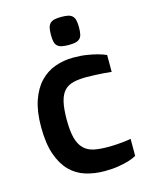

<svg xmlns="http://www.w3.org/2000/svg" viewBox="-111 -794 694 880"><g transform="rotate(-15 235.5 -354.0)"><path d="M45.9 -257.8Q45.9 -331.1 63.7 -382.3Q81.5 -433.6 112.1 -465.6Q142.6 -497.6 183.6 -512.2Q224.6 -526.9 271 -526.9Q306.6 -526.9 335 -522.2Q363.3 -517.6 383.3 -512.2Q406.7 -505.9 423.8 -498V-418Q407.2 -419.4 387.7 -421.4Q371.1 -422.4 350.1 -423.6Q329.1 -424.8 306.2 -424.8Q269.5 -424.8 243.2 -418.5Q216.8 -412.1 200.2 -394.3Q183.6 -376.5 175.8 -344Q168 -311.5 168 -258.8Q168 -205.1 177 -171.9Q186 -138.7 204.6 -120.4Q223.1 -102.1 251 -95.9Q278.8 -89.8 316.9 -89.8Q340.8 -89.8 361.1 -91.1Q381.3 -92.3 396.5 -94.2Q414.1 -96.2 428.2 -99.1V-18.1Q412.6 -9.3 390.1 -2.4Q371.1 3.4 342.3 8.3Q313.5 13.2 274.9 13.2Q227.5 13.2 185.8 0.2Q144 -12.7 113 -43.9Q82 -75.2 64 -127.2Q45.9 -179.2 45.9 -257.8ZM266.1 -587.9Q246.1 -587.9 233.2 -590.8Q220.2 -593.8 212.4 -601.1Q204.6 -608.4 201.7 -621.1Q198.7 -633.8 198.7 -653.8Q198.7 -673.8 201.7 -686.8Q204.6 -699.7 212.4 -707.5Q220.2 -715.3 233.2 -718.3Q246.1 -721.2 266.1 -721.2Q285.6 -721.2 298.3 -718.3Q311 -715.3 318.6 -707.5Q326.2 -699.7 329.1 -686.8Q332 -673.8 332 -653.8Q332 -633.8 329.1 -621.1Q326.2 -608.4 318.6 -601.1Q311 -593.8 298.3 -590.8Q285.6 -587.9 266.1 -587.9Z"/></g></svg>

Font: Doppio One
Style: Regular
Weight: 400
Designer: Szymon Celej
Foundry: Szymon Celej
Version: Version 1.002